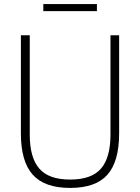

<svg xmlns="http://www.w3.org/2000/svg" viewBox="-20 -913 687 942"><path d="M324 9Q198.5 9 140.5 -56Q82.5 -121 82.5 -258.5V-740H126V-252.5Q126 -139.5 172.8 -85.8Q219.5 -32 324 -32Q429 -32 475.5 -85.8Q522 -139.5 522 -252.5V-740H564.5V-258.5Q564.5 -121 507.2 -56Q450 9 324 9ZM192.5 -858.5V-893H455.5V-858.5Z"/></svg>

Font: Encode Sans Semi Condensed ExtraLight
Style: Regular
Weight: 200
Width: 4
Designer: Multiple Designers
Foundry: Impallari Type
Version: Version 3.000; ttfautohint (v1.8.3) -l 8 -r 50 -G 200 -x 14 